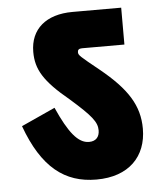

<svg xmlns="http://www.w3.org/2000/svg" viewBox="-47 -664 580 695"><g transform="rotate(-5 242.5 -316.0)"><path d="M459 -179C459 -263 419 -326 322 -405C254 -460 249 -464 249 -475C249 -483 253 -488 265 -488H419V-622H242C146 -622 88 -573 88 -490C88 -427 114 -382 205 -307C280 -241 299 -217 299 -187C299 -164 287 -148 261 -148C221 -148 188 -190 147 -282L24 -226C80 -72 161 -10 276 -10C394 -10 459 -78 459 -179Z"/></g></svg>

Font: Noto Sans Devanagari Condensed Black
Style: Regular
Weight: 900
Width: 3
Designer: Jelle Bosma - Monotype Design Team
Foundry: Monotype Imaging Inc.
Version: Version 2.004